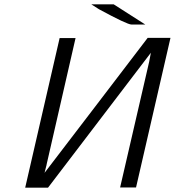

<svg xmlns="http://www.w3.org/2000/svg" viewBox="-20 -872 812 892"><path d="M404 -852H508L655 -758H591Q571 -758 440 -829ZM97 0 257 -695H331L197 -110Q197 -109 196 -104.5Q195 -100 194 -97L187 -69Q228 -123 422.5 -377Q617 -631 666 -696H772L612 -1H538L673 -585Q675 -592 676 -601L681 -627L203 0Z"/></svg>

Font: Coval
Style: ExtraLight Italic
Weight: 200
Foundry: Context Ltd
Version: Version 001.000